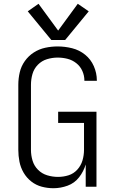

<svg xmlns="http://www.w3.org/2000/svg" viewBox="-20 -989 616 1017"><path d="M263 8Q301 8 338 -5.5Q375 -19 399 -50Q423 -81 434 -118V0H491V-397H288V-338H425V-195Q425 -167 417 -139.5Q409 -112 389.5 -90.5Q370 -69 343 -60.5Q316 -52 287 -52Q258 -52 230 -60.5Q202 -69 181.5 -89.5Q161 -110 152.5 -138Q144 -166 144 -195V-540Q144 -569 152 -597Q160 -625 180.5 -646Q201 -667 229 -675.5Q257 -684 285 -684Q312 -684 337.5 -677.5Q363 -671 384 -654.5Q405 -638 416 -613.5Q427 -589 427 -563V-561H493V-563Q493 -602 477 -638.5Q461 -675 430.5 -699.5Q400 -724 362 -733.5Q324 -743 285 -743Q252 -743 219.5 -736Q187 -729 159 -711Q131 -693 111.5 -665.5Q92 -638 84.5 -605.5Q77 -573 77 -540V-195Q77 -164 83 -133Q89 -102 105 -74.5Q121 -47 146 -27.5Q171 -8 201.5 0Q232 8 263 8ZM252 -777H325L450 -929L392 -969L288 -827L184 -969L127 -929Z"/></svg>

Font: Iosevka Sparkle Light
Style: Regular
Weight: 300
Designer: Belleve Invis
Foundry: Belleve Invis
Version: Version 4.5.0; ttfautohint (v1.8.3)